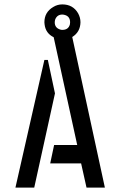

<svg xmlns="http://www.w3.org/2000/svg" viewBox="-20 -848 544 868"><path d="M49.8 0 180.7 -577.1H196.3L228.5 -425.8L134.8 0ZM207 -109.4 224.6 -192.4H329.1L222.7 -679.7Q186.5 -697.3 181.6 -737.3Q180.7 -742.2 180.7 -747.1Q180.7 -793 220.7 -816.4Q239.3 -828.1 261.7 -828.1Q309.6 -828.1 333 -788.1Q343.8 -768.6 343.8 -747.1Q342.8 -703.1 306.6 -680.7L454.1 0H371.1L346.7 -109.4ZM227.5 -747.1Q227.5 -722.7 251 -714.8Q255.9 -712.9 261.7 -712.9Q289.1 -712.9 295.9 -737.3Q296.9 -743.2 296.9 -747.1Q296.9 -773.4 273.4 -780.3Q266.6 -782.2 261.7 -782.2Q238.3 -782.2 229.5 -759.8Q227.5 -752.9 227.5 -747.1Z"/></svg>

Font: Post No Bills Colombo
Style: SemiBold
Weight: 700
Designer: Kosala Senevirathne, Siva Puranthara, Lasantha Premarathna, Tharique Azeez
Foundry: Mooniak
Version: Version 1.220 ; ttfautohint (v1.5)